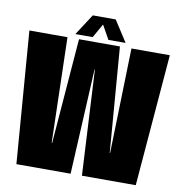

<svg xmlns="http://www.w3.org/2000/svg" viewBox="-88 -887 909 968"><g transform="rotate(10 367.0 -403.0)"><path d="M60 0H337.5L365 -538H367L395.5 0H671L726.5 -675H530L515.5 -137.5H513.5L471 -675H261.5L219 -137H216.5L202.5 -675H7.5ZM239 -697.5H327.5L368 -769L408 -697.5H496L426.5 -805.5H309Z"/></g></svg>

Font: Anybody ExtraCondensed Black
Style: Regular
Weight: 900
Width: 2
Version: Version 1.113;gftools[0.9.25]